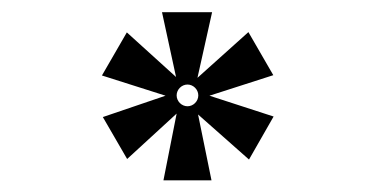

<svg xmlns="http://www.w3.org/2000/svg" viewBox="-20 -493 626 320"><path d="M252.4 -192.4H332.5L310.1 -302.2L395 -227.1L436 -298.8L329.1 -333.5L435.5 -367.7L394 -439.5L309.1 -363.3L333.5 -472.7H250L273.4 -364.7L191.4 -439L149.9 -367.2L255.9 -333.5L151.4 -297.9L191.9 -228L274.4 -303.7ZM292.5 -315.9C282.7 -315.9 274.4 -324.2 274.4 -334C274.4 -343.8 282.7 -352.1 292.5 -352.1C302.2 -352.1 310.5 -343.8 310.5 -334C310.5 -324.2 302.2 -315.9 292.5 -315.9Z"/></svg>

Font: Cascadia Mono SemiBold
Style: Regular
Weight: 600
Monospace: yes
Designer: Aaron Bell
Foundry: Saja Typeworks
Version: Version 2404.023